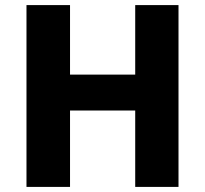

<svg xmlns="http://www.w3.org/2000/svg" viewBox="-20 -734 805 754"><path d="M681 0H511V-300H255V0H84V-714H255V-441H511V-714H681Z"/></svg>

Font: Noto Sans Kannada ExtraBold
Style: Regular
Weight: 800
Designer: Jelle Bosma - Monotype Design Team
Foundry: Monotype Imaging Inc.
Version: Version 2.005; ttfautohint (v1.8.4.7-5d5b)